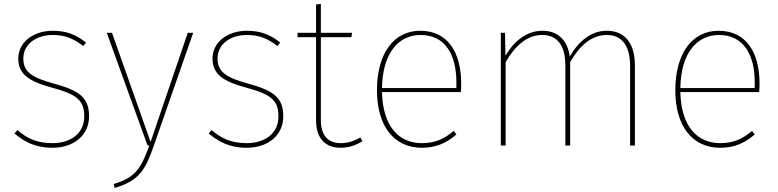

<svg xmlns="http://www.w3.org/2000/svg" viewBox="-20 -724 3868 955"><path d="M242 -571C147 -571 71 -515 71 -433C71 -357 120 -320 239 -288C361 -255 399 -226 399 -145C399 -59 330 -12 241 -12C161 -12 114 -37 66 -77L52 -60C99 -21 153 11 241 11C348 11 423 -52 423 -145C423 -238 376 -273 249 -308C138 -338 96 -367 96 -433C96 -504 159 -550 243 -550C306 -550 347 -531 394 -495L408 -512C359 -552 309 -571 242 -571Z M941 -561H914L729 -18L537 -561H511L714 0H723C681 111 658 158 546 191L550 211C669 176 702 125 745 1Z M1208 -571C1113 -571 1037 -515 1037 -433C1037 -357 1086 -320 1205 -288C1327 -255 1365 -226 1365 -145C1365 -59 1296 -12 1207 -12C1127 -12 1080 -37 1032 -77L1018 -60C1065 -21 1119 11 1207 11C1314 11 1389 -52 1389 -145C1389 -238 1342 -273 1215 -308C1104 -338 1062 -367 1062 -433C1062 -504 1125 -550 1209 -550C1272 -550 1313 -531 1360 -495L1374 -512C1325 -552 1275 -571 1208 -571Z M1772 -40C1744 -24 1714 -12 1675 -12C1610 -12 1576 -52 1576 -127V-539H1728L1731 -561H1576V-704L1552 -702V-561H1460V-539H1552V-126C1552 -36 1598 11 1674 11C1718 11 1753 -3 1783 -22Z M2274 -307C2274 -463 2208 -571 2070 -571C1940 -571 1855 -460 1855 -275C1855 -94 1942 11 2078 11C2151 11 2202 -14 2250 -55L2237 -73C2189 -33 2145 -12 2078 -12C1965 -12 1884 -94 1880 -266H2272C2273 -278 2274 -292 2274 -307ZM2250 -286H1880C1883 -464 1965 -550 2072 -550C2195 -550 2250 -451 2250 -315Z M2998 -571C2922 -571 2859 -521 2814 -443C2803 -524 2755 -571 2678 -571C2603 -571 2539 -523 2494 -447L2492 -561H2471V0H2495V-415C2542 -496 2601 -550 2677 -550C2753 -550 2792 -496 2792 -399V0H2816V-415C2862 -496 2922 -550 2998 -550C3074 -550 3114 -496 3114 -396V0H3138V-399C3138 -507 3089 -571 2998 -571Z M3758 -307C3758 -463 3692 -571 3554 -571C3424 -571 3339 -460 3339 -275C3339 -94 3426 11 3562 11C3635 11 3686 -14 3734 -55L3721 -73C3673 -33 3629 -12 3562 -12C3449 -12 3368 -94 3364 -266H3756C3757 -278 3758 -292 3758 -307ZM3734 -286H3364C3367 -464 3449 -550 3556 -550C3679 -550 3734 -451 3734 -315Z"/></svg>

Font: Glow Sans SC Normal Thin
Style: Regular
Weight: 100
Designer: Ryoko NISHIZUKA (kana, bopomofo & ideographs); Paul D. Hunt (Latin, Greek & Cyrillic); Sandoll Communications, Soo-young
Version: Version 0.93